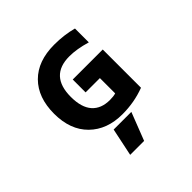

<svg xmlns="http://www.w3.org/2000/svg" viewBox="-242 -975 1484 1484"><g transform="rotate(-45 500.0 -233.0)"><path d="M365.2 275.4 413.1 46.9H606.4L517.6 275.4ZM551.8 -742.2Q660.2 -742.2 753.9 -716.8V-565.4Q651.4 -595.7 571.3 -595.7Q357.4 -595.7 357.4 -365.2Q357.4 -250 408.2 -192.4Q459 -134.8 554.7 -134.8Q594.7 -134.8 619.1 -142.6V-309.6H462.9V-450.2H791V-32.2Q674.8 11.7 544.9 11.7Q377 11.7 275.4 -88.4Q173.8 -188.5 173.8 -365.2Q173.8 -542 273.4 -642.1Q373 -742.2 551.8 -742.2Z"/></g></svg>

Font: Gen Shin Gothic Monospace Heavy
Style: Bold
Weight: 800
Designer: [Source Han Sans]
Ryoko NISHIZUKA  (kana & ideographs); Paul D. Hunt (Latin, Greek & Cyrillic); Wenlong ZHANG  (bopomofo
Version: Version 1.002.20150607